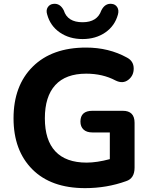

<svg xmlns="http://www.w3.org/2000/svg" viewBox="-20 -962 782 993"><path d="M224 -887Q217 -909 227 -924.5Q237 -940 256 -942Q291 -946 310 -908Q329 -847 407 -847Q483 -847 504 -908Q523 -946 558 -942Q577 -940 586.5 -924.5Q596 -909 590 -887Q574 -828 524.5 -794Q475 -760 407 -760Q339 -760 289.5 -794Q240 -828 224 -887ZM420 11Q244 11 147 -86.5Q50 -184 50 -350Q50 -519 149.5 -617.5Q249 -716 425 -716Q543 -716 637 -664Q671 -646 671.5 -608.5Q672 -571 643.5 -549Q615 -527 577 -546Q511 -581 426 -581Q320 -581 266 -522Q212 -463 212 -350Q212 -237 266.5 -179Q321 -121 428 -121Q481 -121 548 -139V-277H458Q428 -277 412 -292Q396 -307 396 -333Q396 -389 458 -389H615Q676 -389 676 -327V-95Q676 -39 632 -25Q532 11 420 11Z"/></svg>

Font: Nunito ExtraBold
Style: Regular
Weight: 800
Designer: Vernon Adams
Foundry: Vernon Adams
Version: Version 3.602